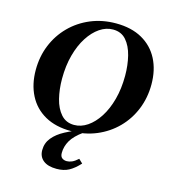

<svg xmlns="http://www.w3.org/2000/svg" viewBox="-132 -788 1028 1145"><g transform="rotate(15 382.0 -215.0)"><path d="M443 -680Q538 -680 604.5 -642.5Q671 -605 705.5 -538Q740 -471 740 -382Q740 -300 711 -228.5Q682 -157 629 -103.5Q576 -50 504.5 -20Q433 10 348 10Q253 10 186.5 -27.5Q120 -65 85.5 -132.5Q51 -200 51 -288Q51 -371 80 -442Q109 -513 162 -566.5Q215 -620 286.5 -650Q358 -680 443 -680ZM356 -30Q399 -30 438 -56.5Q477 -83 508 -131Q539 -179 557 -245.5Q575 -312 575 -392Q575 -457 561 -513.5Q547 -570 516.5 -605Q486 -640 435 -640Q392 -640 353 -613.5Q314 -587 283 -539Q252 -491 234 -424.5Q216 -358 216 -278Q216 -213 230 -156.5Q244 -100 275 -65Q306 -30 356 -30ZM415 -15 423 0Q371 37 350 73.5Q329 110 329 150Q329 172 341 181Q353 190 370 190Q385 190 401.5 183Q418 176 439 157L463 180Q430 216 398.5 233Q367 250 323 250Q269 250 240.5 227Q212 204 212 164Q212 120 239 87Q266 54 312.5 29.5Q359 5 415 -15Z"/></g></svg>

Font: Brygada 1918
Style: Italic
Weight: 400
Italic angle: -8°
Designer: Mateusz Machalski | Borys Kosmynka | Przemek Hoffer
Foundry: NIEPODLEGLA 2018
Version: Version 3.006